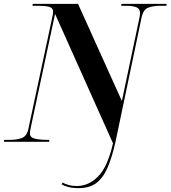

<svg xmlns="http://www.w3.org/2000/svg" viewBox="-42 -734 883 994"><path d="M366 240Q332 240 311.5 234Q291 228 277 221L282 211Q293 218 312.5 223.5Q332 229 356 229Q417 229 466 179.5Q515 130 543 8L243 -662L118 -77Q115 -64 114 -56Q113 -48 113 -43Q113 -23 137 -16.5Q161 -10 203 -10H214L212 0H-22L-20 -10H12Q45 -10 71 -19.5Q97 -29 105 -67L227 -637Q230 -650 231.5 -658.5Q233 -667 233 -673Q233 -693 212.5 -698.5Q192 -704 160 -704H126L128 -714H362L589 -211L679 -638Q683 -657 683 -667Q683 -688 665 -696Q647 -704 611 -704H585L587 -714H821L819 -704H785Q752 -704 726 -694.5Q700 -685 691 -644L556 0Q537 85 513 138Q489 191 454 215.5Q419 240 366 240Z"/></svg>

Font: Noto Serif Display SemiCondensed
Style: Bold Italic
Weight: 700
Width: 4
Italic angle: -12°
Designer: Monotype Design Team
Foundry: Monotype Imaging Inc.
Version: Version 2.009